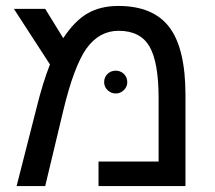

<svg xmlns="http://www.w3.org/2000/svg" viewBox="-20 -629 727 649"><path d="M379.9 -608.9Q498 -608.9 552.5 -536.9Q606.9 -464.8 606.9 -308.1V0H313V-83H516.1V-296.9Q516.1 -418.5 485.4 -471.7Q454.6 -524.9 380.9 -524.9Q315.4 -524.9 272 -464.8Q229.5 -403.8 193.8 -254.9L132.8 0H36.1L103 -262.2Q125 -351.1 148.9 -411.1L26.9 -599.1H132.8L193.8 -500Q231.9 -558.1 275.6 -583.5Q319.3 -608.9 379.9 -608.9ZM332 -351.1Q332 -368.2 343.5 -379.2Q355 -390.1 371.1 -390.1Q387.2 -390.1 398.7 -379.2Q410.2 -368.2 410.2 -351.1Q410.2 -335.4 398.4 -324.2Q386.7 -313 371.1 -313Q355.5 -313 343.8 -324.2Q332 -335.4 332 -351.1Z"/></svg>

Font: Libra Sans Modern
Style: Regular
Weight: 400
Foundry: Stefan Peev, Context Ltd
Version: Version 1.000